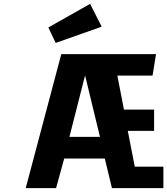

<svg xmlns="http://www.w3.org/2000/svg" viewBox="-20 -973 865 993"><path d="M113 0 297 -693H787L769 -582H587L621 -406H777V-296H641L677 -111H825V0H559L522 -153H312L270 0ZM339 -265H497L420 -583ZM230 -831 446 -953 506 -835 268 -751Z"/></svg>

Font: Fix15 Mono
Style: Bold
Weight: 700
Designer: Carrois Corporate & Edenspiekermann AG
Foundry: Carrois Corporate GbR & Edenspiekermann AG
Version: Version 3.206